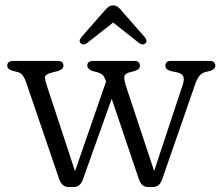

<svg xmlns="http://www.w3.org/2000/svg" viewBox="-20 -698 844 728"><path d="M260 11H239Q215 11 204 -20L79 -386Q74.5 -399.5 67.2 -410.2Q60 -421 49.5 -424L26.5 -430Q7.5 -436.5 7.5 -448.5Q7.5 -467 30.5 -467H198.5Q220.5 -467 220.5 -449Q220.5 -435 199.5 -428.5L179 -423.5Q150 -416.5 150.5 -404Q151 -391.5 159.5 -367.5L264.5 -49L382 -388.5L380 -394.5Q375.5 -407 369.8 -413Q364 -419 351 -423.5L330 -429Q311 -437 311 -449Q311 -467 333 -467H490Q510.5 -467 510.5 -448.5Q510.5 -440.5 505.2 -436.2Q500 -432 490 -428.5L468.5 -423Q451 -417.5 451.2 -403.8Q451.5 -390 459 -367.5L564.5 -49.5L673 -377Q679.5 -397 675 -408Q670.5 -419 652 -423.5L627.5 -428.5Q607 -434.5 607 -448.5Q607 -467 628 -467H773.5Q796.5 -467 796.5 -448.5Q796.5 -436 776.5 -429L755.5 -424Q733 -416.5 720.5 -380L594.5 -17Q589 -1.5 580 4.8Q571 11 560.5 11H539.5Q517 11 506.5 -19L403.5 -323.5L294.5 -18Q284 11 260 11ZM311.5 -536Q297.5 -525 287 -533Q276.5 -541.5 288 -556.5L377 -658Q385 -667.5 392.2 -672.5Q399.5 -677.5 409.5 -677.5Q419 -677.5 426 -672.5Q433 -667.5 440.5 -658L529.5 -556.5Q541 -541.5 530.5 -533Q520.5 -525 506 -536L409 -612.5Z"/></svg>

Font: Fraunces 9pt SuperSoft Light
Style: Regular
Weight: 300
Version: Version 1.000;[b76b70a41]